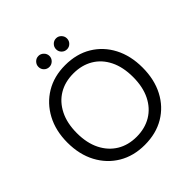

<svg xmlns="http://www.w3.org/2000/svg" viewBox="-228 -1048 1232 1232"><g transform="rotate(-45 388.0 -431.5)"><path d="M388 12Q287 12 210.5 -33.5Q134 -79 90.5 -160.5Q47 -242 47 -350Q47 -457 90.5 -538.5Q134 -620 210.5 -666Q287 -712 388 -712Q491 -712 567.5 -666Q644 -620 686.5 -538.5Q729 -457 729 -350Q729 -242 686.5 -160.5Q644 -79 567.5 -33.5Q491 12 388 12ZM388 -62Q464 -62 521.5 -96.5Q579 -131 611 -195.5Q643 -260 643 -350Q643 -440 611 -504.5Q579 -569 521.5 -603Q464 -637 388 -637Q312 -637 255 -603Q198 -569 165.5 -504.5Q133 -440 133 -350Q133 -260 165.5 -195.5Q198 -131 255 -96.5Q312 -62 388 -62ZM309 -775Q288 -775 273.5 -789.5Q259 -804 259 -825Q259 -845 273.5 -860Q288 -875 309 -875Q329 -875 344 -860Q359 -845 359 -825Q359 -804 344 -789.5Q329 -775 309 -775ZM469 -775Q448 -775 433.5 -789.5Q419 -804 419 -825Q419 -845 433.5 -860Q448 -875 469 -875Q489 -875 503.5 -860Q518 -845 518 -825Q518 -804 503.5 -789.5Q489 -775 469 -775Z"/></g></svg>

Font: DM Sans 16pt
Style: Regular
Weight: 400
Version: Version 4.004;gftools[0.9.30]